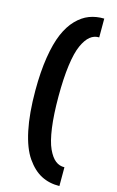

<svg xmlns="http://www.w3.org/2000/svg" viewBox="-168 -937 788 1296"><g transform="rotate(15 226.0 -289.0)"><path d="M390 296.2Q318.8 297.5 262.5 268.1Q206.2 238.8 160.6 173.1Q115 107.5 90.6 -8.8Q66.2 -125 66.2 -286.2Q66.2 -416.2 82.5 -518.1Q98.8 -620 127.5 -686.9Q156.2 -753.8 197.5 -796.2Q238.8 -838.8 286.2 -856.9Q333.8 -875 390 -873.8V-742.5Q355 -743.8 326.9 -721.2Q298.8 -698.8 275.6 -648.1Q252.5 -597.5 240 -505.6Q227.5 -413.8 227.5 -286.2Q227.5 -160 240 -68.8Q252.5 22.5 275.6 72.5Q298.8 122.5 326.9 144.4Q355 166.2 390 165Z"/></g></svg>

Font: Now Alt Black
Style: Regular
Weight: 900
Designer: Alfredo Marco Pradil
Foundry: Alfredo Marco Pradil
Version: Version 1.002;PS 001.002;hotconv 1.0.88;makeotf.lib2.5.64775